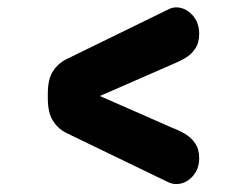

<svg xmlns="http://www.w3.org/2000/svg" viewBox="-20 -504 659 508"><path d="M106.5 -243V-256.5Q106.5 -295 120.5 -316.2Q134.5 -337.5 158 -348.5L425 -479Q436 -484.5 446 -484.5Q470 -484.5 488.5 -464.8Q507 -445 507 -415Q507 -390.5 496.2 -374.8Q485.5 -359 469.2 -349.8Q453 -340.5 436.5 -334L234 -245.5V-254.5L436.5 -165.5Q453 -159.5 469.2 -150Q485.5 -140.5 496.2 -125Q507 -109.5 507 -85Q507 -55.5 488.5 -36.2Q470 -17 446.5 -17Q435.5 -17 425 -22L158 -151Q134.5 -162 120.5 -183.8Q106.5 -205.5 106.5 -243Z"/></svg>

Font: Sono ExtraLight Monospace
Style: Bold
Weight: 700
Version: Version 2.112